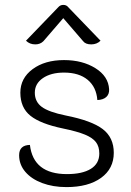

<svg xmlns="http://www.w3.org/2000/svg" viewBox="-20 -754 535 783"><path d="M58 -121Q58 -162 102 -163Q116 -44 253 -44Q316 -44 350.5 -65.5Q385 -87 385 -128Q385 -156 371.5 -174Q358 -192 326.5 -205Q295 -218 237 -230Q145 -249 104 -282Q63 -315 63 -376Q63 -435 113 -472Q163 -509 241 -509Q316 -509 369 -476Q422 -443 425 -390Q426 -370 413.5 -358.5Q401 -347 377 -346Q373 -399 337.5 -428.5Q302 -458 241 -458Q188 -458 155 -435.5Q122 -413 122 -376Q122 -339 150.5 -318Q179 -297 248 -283Q354 -262 399 -227.5Q444 -193 444 -131Q444 -66 392 -28.5Q340 9 251 9Q196 9 152 -7.5Q108 -24 83 -53.5Q58 -83 58 -121ZM124 -573Q101 -573 86 -588L218 -725Q226 -734 238 -734Q251 -734 258 -725L390 -588Q375 -573 352 -573Q329 -573 319 -586L238 -680L157 -586Q144 -573 124 -573Z"/></svg>

Font: K2D ExtraLight
Style: Regular
Weight: 275
Designer: Katatrad Aksorn Co.,Ltd.
Foundry: Cadson Demak Co.,Ltd.
Version: Version 1.000; ttfautohint (v1.6)